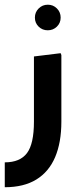

<svg xmlns="http://www.w3.org/2000/svg" viewBox="-20 -585 329 805"><path d="M0 200V95.7Q64 95.7 93.2 56.8Q122.3 18 122.3 -75V-348.3L234.3 -362L237.3 -354V-75Q237.3 12 211.2 73.7Q185 135.3 132.3 167.7Q79.7 200 0 200ZM180.2 -458Q157.7 -458 142 -473.3Q126.3 -488.7 126.3 -511.2Q126.3 -533.8 142.1 -549.5Q157.9 -565.3 180.5 -565.3Q203 -565.3 218.7 -549.5Q234.3 -533.8 234.3 -511.2Q234.3 -488.7 218.5 -473.3Q202.8 -458 180.2 -458Z"/></svg>

Font: Fustat
Style: Regular
Weight: 400
Designer: Mohamed Gaber, Khaled Hosny, Laura Garcia Mut
Foundry: Kief Type Foundry, Alif Type Foundry, Hard Type Foundry
Version: Version 1.007